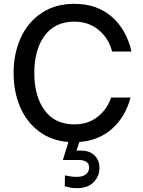

<svg xmlns="http://www.w3.org/2000/svg" viewBox="-20 -735 748 1002"><path d="M560 -226H661Q636 -128 567 -65Q498 -2 394 6L379 51H401Q449 51 474 76.5Q499 102 499 141Q499 185 468.5 216Q438 247 380 247Q347 247 318 236L319 180Q351 188 380 188Q412 188 428.5 174.5Q445 161 445 140Q445 117 429 108.5Q413 100 394 100H309V97L337 6Q247 -1 182.5 -50Q118 -99 84.5 -178Q51 -257 51 -354Q51 -456 88.5 -538Q126 -620 197.5 -667.5Q269 -715 367 -715Q487 -715 564 -647Q641 -579 666 -466H565Q547 -536 494.5 -579Q442 -622 368 -622Q267 -622 213 -549Q159 -476 159 -354Q159 -232 213 -159Q267 -86 368 -86Q439 -86 489 -125Q539 -164 560 -226Z"/></svg>

Font: Be Vietnam Medium
Style: Regular
Weight: 500
Designer: Gabriel Lam
Foundry: TypeRant
Version: Version 4.000